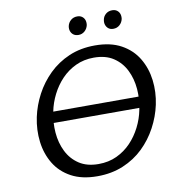

<svg xmlns="http://www.w3.org/2000/svg" viewBox="-91 -916 930 1007"><g transform="rotate(-10 374.0 -412.0)"><path d="M347 10Q265 10 208.5 -20.5Q152 -51 120.5 -103Q89 -155 81 -219.5Q73 -284 87 -351Q100 -412 130 -468.5Q160 -525 206 -570Q252 -615 313.5 -641.5Q375 -668 452 -668Q535 -668 591.5 -637Q648 -606 679.5 -553.5Q711 -501 719 -436.5Q727 -372 713 -306Q700 -245 669.5 -188Q639 -131 593 -86.5Q547 -42 485 -16Q423 10 347 10ZM364 -52Q418 -52 461.5 -72.5Q505 -93 537.5 -127Q570 -161 592 -204.5Q614 -248 623 -294Q635 -350 630.5 -405Q626 -460 603.5 -505.5Q581 -551 539.5 -578.5Q498 -606 435 -606Q382 -606 338.5 -585.5Q295 -565 262.5 -531Q230 -497 208 -453.5Q186 -410 177 -364Q165 -308 169.5 -253Q174 -198 196.5 -152.5Q219 -107 260.5 -79.5Q302 -52 364 -52ZM112 -305 129 -364H712L695 -305ZM378 -737Q362 -737 351.5 -744.5Q341 -752 336.5 -764.5Q332 -777 335 -792Q339 -810 353 -822Q367 -834 387 -834Q402 -834 412 -827Q422 -820 426.5 -808.5Q431 -797 429 -781Q425 -762 411 -749.5Q397 -737 378 -737ZM563 -737Q548 -737 538 -744.5Q528 -752 523.5 -764.5Q519 -777 522 -792Q525 -810 539 -822Q553 -834 573 -834Q588 -834 598 -827Q608 -820 612.5 -808.5Q617 -797 615 -781Q611 -762 597 -749.5Q583 -737 563 -737Z"/></g></svg>

Font: Ysabeau Infant Medium
Style: Italic
Weight: 500
Italic angle: -12°
Designer: Christian Thalmann (Catharsis Fonts)
Version: Version 2.001;gftools[0.9.30]; featfreeze: ss01,ss02,lnum